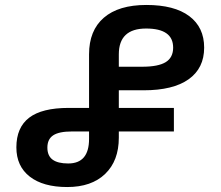

<svg xmlns="http://www.w3.org/2000/svg" viewBox="-20 -744 889 774"><path d="M46 -150Q46 -230 97.5 -269.5Q149 -309 257 -309H339V-525Q339 -621 398.5 -672.5Q458 -724 570 -724Q683 -724 743 -679Q803 -634 803 -552Q803 -469 740.5 -424.5Q678 -380 559 -380H459V-309H681V-214H459V-189Q459 -96 404 -43Q349 10 251 10Q154 10 100 -32Q46 -74 46 -150ZM553 -475Q618 -475 648 -493.5Q678 -512 678 -552Q678 -629 569 -629Q459 -629 459 -525V-475ZM339 -184V-214H269Q218 -214 194.5 -198.5Q171 -183 171 -149Q171 -116 192 -100.5Q213 -85 255 -85Q339 -85 339 -184Z"/></svg>

Font: Noto Sans Georgian Medium
Style: Regular
Weight: 500
Designer: Monotype Design team
Foundry: Monotype Imaging Inc.
Version: Version 1.000